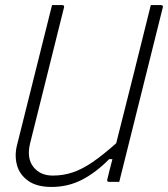

<svg xmlns="http://www.w3.org/2000/svg" viewBox="-20 -720 665 760"><path d="M184 20Q126 20 92 -4Q58 -28 47.5 -65.5Q37 -103 47 -144L161 -600Q167 -625 173.5 -650Q180 -675 186 -700H225Q237 -700 233 -689Q199 -555 166 -420.5Q133 -286 99 -152Q85 -94 112 -59.5Q139 -25 189 -25Q230 -25 267.5 -37.5Q305 -50 346 -78Q387 -106 440 -153Q475 -290 509 -427Q543 -564 577 -700H616Q628 -700 624 -689Q587 -542 550.5 -394.5Q514 -247 477 -100Q471 -75 464.5 -50Q458 -25 452 0H413Q401 0 405 -11Q414 -49 425 -90H412Q361 -38 305.5 -9Q250 20 184 20Z"/></svg>

Font: Recursive Mn Lnr St Lt
Style: Italic
Weight: 300
Italic angle: -15°
Monospace: yes
Version: Version 1.079;hotconv 1.0.112;makeotfexe 2.5.65598; ttfautoh